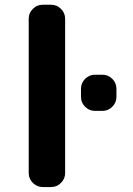

<svg xmlns="http://www.w3.org/2000/svg" viewBox="-20 -793 548 793"><path d="M372.1 -335Q348.6 -335 331.5 -352.1Q314.5 -369.1 314.5 -392.6V-426.8Q314.5 -450.2 331.5 -467.3Q348.6 -484.4 372.1 -484.4H403.3Q426.8 -484.4 443.8 -467.3Q460.9 -450.2 460.9 -426.8V-392.6Q460.9 -369.1 443.8 -352.1Q426.8 -335 403.3 -335ZM156.2 -20.5Q132.8 -20.5 115.7 -37.6Q98.6 -54.7 98.6 -78.1V-715.8Q98.6 -739.3 115.7 -756.3Q132.8 -773.4 156.2 -773.4H191.4Q214.8 -773.4 231.9 -756.3Q249 -739.3 249 -715.8V-78.1Q249 -54.7 231.9 -37.6Q214.8 -20.5 191.4 -20.5Z"/></svg>

Font: Gen Jyuu Gothic Bold
Style: Bold
Weight: 700
Designer: [Source Han Sans]
Ryoko NISHIZUKA  (kana & ideographs); Paul D. Hunt (Latin, Greek & Cyrillic); Wenlong ZHANG  (bopomofo
Version: Version 1.002.20150607